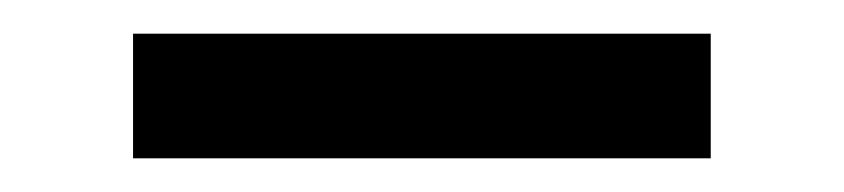

<svg xmlns="http://www.w3.org/2000/svg" viewBox="-20 -658 501 114"><path d="M59 -638H402V-564H59Z"/></svg>

Font: Bellota
Style: Bold
Weight: 700
Designer: Kemie Guaida
Foundry: Kemie Guaida
Version: Version 4.001